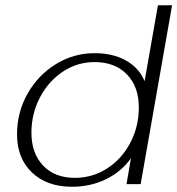

<svg xmlns="http://www.w3.org/2000/svg" viewBox="-20 -703 677 733"><path d="M45 -190Q45 -274 85 -345Q125 -416 193 -458Q261 -500 341 -500Q411 -500 461 -472Q511 -444 532 -393L583 -683H637L517 0H463L480 -99Q443 -47 384 -18.5Q325 10 255 10Q159 10 102 -44.5Q45 -99 45 -190ZM510 -293Q510 -372 464.5 -419Q419 -466 341 -466Q275 -466 220 -429.5Q165 -393 132.5 -331Q100 -269 100 -196Q100 -118 144.5 -71Q189 -24 266 -24Q333 -24 389 -60Q445 -96 477.5 -158Q510 -220 510 -293Z"/></svg>

Font: Fahkwang ExtraLight
Style: Italic
Weight: 275
Italic angle: -10°
Designer: Suppakit Chalermlarp | Katatrad Co.,Ltd.
Foundry: Cadson Demak Co.,Ltd.
Version: Version 1.000; ttfautohint (v1.6)